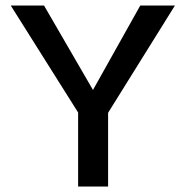

<svg xmlns="http://www.w3.org/2000/svg" viewBox="-20 -678 675 698"><path d="M616 -658 373 -268V0H264V-269L19 -658H140L318 -351L490 -658Z"/></svg>

Font: EauTest Semibold
Style: Regular
Weight: 600
Designer: Christian Thalmann (Catharsis Fonts)
Version: Version 0.001;PS 000.001;hotconv 1.0.88;makeotf.lib2.5.64775